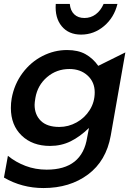

<svg xmlns="http://www.w3.org/2000/svg" viewBox="-21 -767 675 971"><path d="M154 -237Q154 -248 158 -272Q169 -336 217 -377Q265 -418 330 -418Q386 -418 422 -385Q458 -352 458 -300Q458 -251 433 -211Q408 -171 366.5 -148Q325 -125 279 -125Q217 -125 185.5 -156Q154 -187 154 -237ZM215 91Q158 91 108 72Q58 53 19 21L-1 131Q90 184 199 184Q332 184 424 115.5Q516 47 539 -81L613 -502L476 -434Q449 -472 411.5 -493Q374 -514 318 -514Q253 -514 193.5 -483.5Q134 -453 92.5 -397Q51 -341 38 -269Q34 -246 34 -221Q34 -134 88.5 -81.5Q143 -29 232 -29Q289 -29 336.5 -52.5Q384 -76 429 -120L420 -73Q395 91 215 91ZM406 -676Q374 -676 354.5 -694.5Q335 -713 332 -747H261Q256 -677 291 -634.5Q326 -592 389 -592Q454 -592 505 -635Q556 -678 573 -747H503Q488 -713 463 -694.5Q438 -676 406 -676Z"/></svg>

Font: Geom Medium
Style: Italic
Weight: 500
Italic angle: -10°
Version: Version 1.102